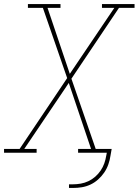

<svg xmlns="http://www.w3.org/2000/svg" viewBox="-38 -755 685 949"><path d="M303 174V156H323Q342 156 361.5 152.5Q381 149 399 140.5Q417 132 432.5 118.5Q448 105 459.5 88Q471 71 477.5 52.5Q484 34 487 15L490 0H348V-19H412L302 -345L82 -19H143V0H-18V-19H59L294 -369L174 -716H100V-735H261V-716H197L307 -390L527 -716H466V-735H627V-716H550L315 -366L435 -19H514L508 15Q505 36 497.5 57.5Q490 79 477 98Q464 117 446.5 132.5Q429 148 408.5 157.5Q388 167 366.5 170.5Q345 174 323 174Z"/></svg>

Font: Iosevka Etoile Thin
Style: Italic
Weight: 100
Italic angle: -9°
Designer: Belleve Invis
Foundry: Belleve Invis
Version: Version 22.1.2; ttfautohint (v1.8.4)